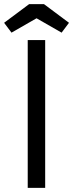

<svg xmlns="http://www.w3.org/2000/svg" viewBox="-45 -915 356 935"><path d="M175 -720V0H90V-720ZM11 -756 -25 -804 97 -895H169L291 -804L255 -756L133 -826Z"/></svg>

Font: Carrois Gothic
Style: Regular
Weight: 400
Designer: Ralph du Carrois
Foundry: Ralph du Carrois
Version: Version 1.002